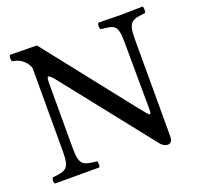

<svg xmlns="http://www.w3.org/2000/svg" viewBox="-117 -774 941 911"><g transform="rotate(-20 354.0 -318.5)"><path d="M554 -514 556 -185C556 -166 556 -155 549 -155C545 -155 530 -173 501 -210L158 -645L23 -647C20 -644 18 -637 18 -630C18 -624 20 -617 23 -614C66 -611 96 -576 102 -550V-133C102 -44 85 -38 15 -31C12 -28 10 -21 10 -14C10 -8 12 -3 15 0H58H127H196H238C241 -3 242 -8 242 -14C242 -21 241 -28 238 -31C168 -38 151 -42 151 -133V-439C151 -473 151 -488 159 -488C165 -488 176 -477 193 -455L542 -14C553 1 566 10 582 10C596 10 605 -2 605 -21V-512C605 -601 622 -607 692 -614C695 -617 696 -624 696 -630C696 -637 695 -644 692 -647C651 -646 604 -645 580 -645C559 -645 513 -646 469 -647C466 -644 464 -637 464 -630C464 -624 466 -617 469 -614C539 -607 554 -606 554 -514Z"/></g></svg>

Font: Ponomar Unicode
Style: Regular
Weight: 400
Version: 1.3